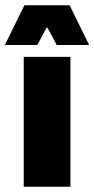

<svg xmlns="http://www.w3.org/2000/svg" viewBox="-44 -708 358 728"><path d="M46 0V-492.5H223V0ZM48.5 -688H220L293 -539.5V-537.5H171L136 -603H132.5L97.5 -537.5H-24.5V-539.5Z"/></svg>

Font: Anek Gurmukhi ExtraBold
Style: Regular
Weight: 800
Designer: Sarang Kulkarni (Gurmukhi), Yesha Goshar (Latin)
Foundry: Ek Type
Version: Version 1.003